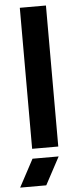

<svg xmlns="http://www.w3.org/2000/svg" viewBox="-75 -730 385 947"><g transform="rotate(-5 118.0 -256.0)"><path d="M190.4 -698.2V0H61V-698.2ZM188 48.8 114.7 185.5H-14.6L58.6 48.8Z"/></g></svg>

Font: SansationBold
Style: Bold
Weight: 700
Designer: Bernd Montag
Version: Version 1.301